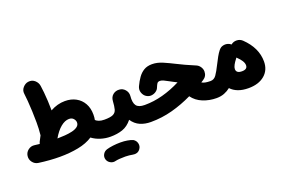

<svg xmlns="http://www.w3.org/2000/svg" viewBox="-119 -1078 2613 1770"><g transform="rotate(-20 1187.5 -192.5)"><path d="M9.8 -33.2Q14.2 -67.4 42.2 -88.6Q70.3 -109.9 104 -105Q129.4 -101.6 152.8 -99.1Q154.8 -108.9 159.2 -117.7Q172.4 -145.5 187 -170.9Q187.5 -176.8 188 -182.1Q190.9 -206.5 192.1 -234.4Q193.4 -262.2 193.4 -295.9Q193.4 -349.6 190.9 -405.5Q188.5 -461.4 184.8 -508.5Q181.2 -555.7 177.2 -583Q172.4 -616.7 195.3 -643.1Q218.3 -669.4 248 -673.8Q286.1 -679.2 312.7 -655.8Q339.4 -632.3 344.2 -599.1Q348.6 -571.8 352.5 -530.8Q356.4 -489.7 358.9 -444.8Q361.3 -399.9 361.3 -361.3Q361.3 -356.9 361.3 -352.5Q431.2 -391.6 504.9 -391.6Q565.9 -391.6 612.3 -366.2Q658.7 -340.8 684.8 -294.4Q710.9 -248 710.9 -184.6Q710.9 -157.2 706.1 -132.8Q717.3 -121.6 738.3 -113.5Q759.3 -105.5 790 -105.5H790.5Q825.2 -105.5 849.4 -81.1Q873.5 -56.6 873.5 -22Q873.5 12.2 849.4 36.9Q825.2 61.5 790.5 61.5H790Q742.2 61.5 695.6 47.1Q648.9 32.7 611.8 4.9Q553.2 43.5 469.5 59.8Q385.7 76.2 289.6 76.2Q191.9 76.2 81.5 61Q47.9 56.2 26.6 28.6Q5.4 1 9.8 -33.2ZM484.4 -223.6Q444.3 -223.6 402.6 -189.5Q360.8 -155.3 323.7 -90.8Q359.9 -91.3 398.2 -94Q436.5 -96.7 469.7 -104.5Q502.9 -112.3 523.4 -127.7Q543.9 -143.1 543.9 -168Q543.9 -187 528.6 -205.3Q513.2 -223.6 484.4 -223.6Z M706.5 -22Q706.5 -56.6 731.4 -81.1Q756.3 -105.5 790.5 -105.5Q849.6 -105.5 876.2 -118.2Q902.8 -130.9 910.9 -160.4Q918.9 -189.9 921.9 -240.2Q924.3 -278.8 950.4 -300.3Q976.6 -321.8 1011.7 -319.3Q1046.4 -317.4 1069.1 -290.8Q1091.8 -264.2 1089.4 -230.5Q1083 -163.1 1105 -134.3Q1127 -105.5 1186 -105.5H1186.5Q1221.2 -105.5 1245.4 -81.1Q1269.5 -56.6 1269.5 -22Q1269.5 12.2 1245.4 36.9Q1221.2 61.5 1186.5 61.5H1186Q1128.9 61.5 1082 41.3Q1035.2 21 1003.4 -26.4Q961.9 25.4 909.2 43.5Q856.4 61.5 790.5 61.5Q756.3 61.5 731.4 36.9Q706.5 12.2 706.5 -22ZM673.3 241.2Q666 215.3 679.2 191.7Q692.4 168 719.2 159.2Q747.1 150.9 783.2 146.5Q819.3 142.1 855 142.1Q893.1 142.1 923.6 147.5Q954.1 152.8 975.1 161.6Q1002 176.8 1009 206.1Q1016.1 235.4 999 259.8Q985.4 279.3 966.1 285.4Q946.8 291.5 925.8 287.1Q911.6 284.2 891.8 282Q872.1 279.8 855 279.8Q822.3 279.8 796.9 281.7Q771.5 283.7 755.9 287.6Q730 294.4 705.6 280.8Q681.2 267.1 673.3 241.2Z M1376 -436.5Q1426.3 -436.5 1480 -413.3Q1533.7 -390.1 1584 -364.3Q1617.7 -346.7 1660.9 -327.1Q1704.1 -307.6 1757.8 -284.7Q1779.8 -275.4 1794.2 -253.7Q1808.6 -231.9 1808.6 -208Q1808.6 -162.1 1769.5 -137.2Q1757.8 -129.9 1746.6 -123Q1771.5 -105.5 1831.1 -105.5H1831.5Q1866.2 -105.5 1890.4 -81.1Q1914.6 -56.6 1914.6 -22Q1914.6 12.2 1890.4 36.9Q1866.2 61.5 1831.5 61.5H1831.1Q1760.7 61.5 1698 36.1Q1635.3 10.7 1598.1 -41Q1500 6.3 1397.7 33.9Q1295.4 61.5 1186.5 61.5Q1151.9 61.5 1127.2 36.4Q1102.5 11.2 1102.5 -22Q1102.5 -55.2 1127.2 -80.3Q1151.9 -105.5 1186.5 -105.5Q1275.4 -105.5 1364 -129.4Q1452.6 -153.3 1541 -198.2Q1524.4 -206.5 1507.6 -215.3Q1490.7 -224.1 1473.6 -233.4Q1448.2 -247.6 1428 -257.1Q1407.7 -266.6 1392.6 -266.6Q1373.5 -266.6 1365.2 -255.4Q1356.9 -244.1 1345.2 -214.8Q1338.4 -197.3 1318.6 -183.6Q1298.8 -169.9 1273.4 -167.7Q1248 -165.5 1224.1 -181.2Q1201.2 -196.3 1190.9 -226.1Q1180.7 -255.9 1194.8 -286.6Q1214.8 -329.6 1239 -363.5Q1263.2 -397.5 1296.1 -417Q1329.1 -436.5 1376 -436.5Z M1748 -22Q1748 -56.6 1772.7 -81.1Q1797.4 -105.5 1831.5 -105.5Q1866.2 -105.5 1888.2 -136.5Q1910.2 -167.5 1940.9 -229.5Q1958 -263.7 1974.6 -293.7Q1991.2 -323.7 2009.3 -346.2Q2010.3 -347.7 2011.7 -348.6Q2026.9 -367.7 2050.5 -373.5Q2074.2 -379.4 2096.7 -373Q2113.8 -368.2 2127.4 -356.9L2128.9 -356Q2152.3 -376 2184.6 -375.2Q2216.8 -374.5 2240.2 -352.5Q2356 -241.2 2356 -107.4Q2356 -22.5 2297.1 26.9Q2238.3 76.2 2139.6 76.2Q2080.6 76.2 2037.6 59.6Q1994.6 43 1967.8 13.2Q1941.4 34.7 1907.5 48.1Q1873.5 61.5 1831.5 61.5Q1797.4 61.5 1772.7 36.9Q1748 12.2 1748 -22ZM2079.1 -132.3Q2079.1 -90.8 2135.3 -90.8Q2188.5 -90.8 2188.5 -130.9Q2188.5 -151.4 2174.3 -174.6Q2160.2 -197.8 2128.9 -227.5Q2114.3 -209 2104.5 -193.8Q2097.2 -182.1 2091.3 -171.9Q2079.1 -148.9 2079.1 -132.3Z"/></g></svg>

Font: Mikhak-DS2-FD Black
Style: Regular
Weight: 900
Designer: Amin Abedi
Version: Version 3.2